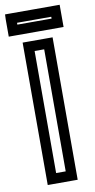

<svg xmlns="http://www.w3.org/2000/svg" viewBox="-133 -863 459 928"><g transform="rotate(-10 96.5 -399.0)"><path d="M170 0V-649V-674H145H48H23V-649V0V25H48H145H170V0ZM120 -25H73V-624H120V-25ZM231 -739V-798V-823H206H-13H-37L-38 -798V-739V-714H-13H206H231V-739ZM181 -764H13V-773H181V-764Z"/></g></svg>

Font: Gamestation DisplayOutline
Style: Regular
Weight: 400
Designer: Jonas Hecksher
Foundry: Jonas Hecksher, Playtypeª, e-types AS
Version: Version 1.003